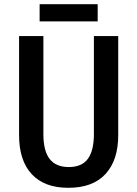

<svg xmlns="http://www.w3.org/2000/svg" viewBox="-20 -886 655 916"><path d="M544 -241Q544 -122 483.5 -56Q423 10 306 10Q192 10 131.5 -55Q71 -120 71 -241V-714H187V-246Q187 -166 217 -127.5Q247 -89 308 -89Q370 -89 399 -128Q428 -167 428 -247V-714H544ZM446 -784H169V-866H446Z"/></svg>

Font: Noto Sans Display Medium Narrow
Style: Regular
Weight: 500
Width: 4
Designer: Monotype Design team
Foundry: Monotype Imaging Inc.
Version: Version 1.000